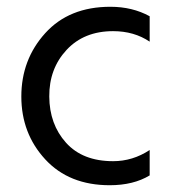

<svg xmlns="http://www.w3.org/2000/svg" viewBox="-20 -536 511 567"><path d="M304 11Q184 11 113.5 -65.5Q43 -142 43 -251Q43 -360 113.5 -438Q184 -516 306 -516Q371 -516 422 -488V-413Q376 -444 314 -444Q228 -444 176.5 -388.5Q125 -333 125.5 -251Q126 -169 175 -114.5Q224 -60 314 -60Q372 -60 422 -93V-18Q374 11 304 11Z"/></svg>

Font: Hind Madurai
Style: Regular
Weight: 400
Designer: Jyotish Sonowal
Foundry: Indian Type Foundry
Version: Version 0.702;PS 1.0;hotconv 1.0.81;makeotf.lib2.5.63406